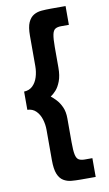

<svg xmlns="http://www.w3.org/2000/svg" viewBox="-99 -807 573 1007"><g transform="rotate(-10 187.0 -303.0)"><path d="M285 -658Q265 -658 253.5 -651Q242 -644 237.5 -622Q233 -600 233 -556V-447Q233 -404 222 -375Q211 -346 196 -329.5Q181 -313 167 -304Q179 -295 194.5 -278.5Q210 -262 221.5 -237Q233 -212 233 -176V-49Q233 -5 237.5 16.5Q242 38 253.5 45Q265 52 285 52H326V152H256Q252 152 245 152Q220 152 197 150Q174 148 155 136.5Q136 125 125.5 99Q115 73 115 25V-136Q115 -165 106.5 -192.5Q98 -220 80 -238Q62 -256 34 -257V-354Q62 -355 80 -372.5Q98 -390 106.5 -417.5Q115 -445 115 -475V-637Q115 -683 126 -707.5Q137 -732 155.5 -743Q174 -754 197.5 -756Q221 -758 247 -758Q253 -758 256 -758H326V-658Z"/></g></svg>

Font: Reem Kufi Medium
Style: Regular
Weight: 500
Designer: Khaled Hosny
Version: Version 1.001